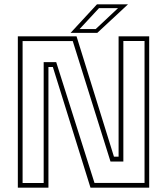

<svg xmlns="http://www.w3.org/2000/svg" viewBox="-20 -868 772 888"><path d="M84.5 -21.5H182V-580.5H240L417 -22H648.5V-678.5H550.5V-121H491L316.5 -678H84.5ZM62.5 0V-700H334L507 -143.5H528.5V-700H670V0H398.5L224.5 -558H204V0ZM306.5 -716 428.5 -848H572L430 -716ZM348 -733.5H422.5L526 -830.5H438Z"/></svg>

Font: Tourney Thin ExtraLight
Style: Regular
Weight: 250
Version: Version 1.015